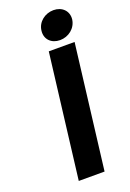

<svg xmlns="http://www.w3.org/2000/svg" viewBox="-159 -894 645 951"><g transform="rotate(-20 163.5 -419.0)"><path d="M299 -654H163L83 0H219ZM254 -838C209 -838 169 -807 164 -763C158 -718 190 -687 235 -687C280 -687 320 -718 326 -763C331 -807 299 -838 254 -838Z"/></g></svg>

Font: Falling Sky
Style: SeBdObl
Weight: 600
Designer: Paul D. Hunt
Foundry: Adobe Systems Incorporated
Version: Version 1.02